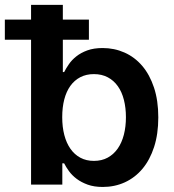

<svg xmlns="http://www.w3.org/2000/svg" viewBox="-54 -747 705 777"><path d="M71.7 -586.3H-34.4V-667.6H71.7V-727.3H200.3V-667.6H305.8V-586.3H200.3V-455.3H205.6Q213.1 -470.2 224.8 -487.2Q236.5 -504.3 254.8 -518.8Q273.1 -533.4 299.2 -543Q325.3 -552.6 361.5 -552.6Q408.7 -552.6 449.9 -534.3Q491.1 -516 521.5 -480.5Q551.8 -445 569.2 -392.6Q586.6 -340.2 586.6 -272Q586.6 -204.5 569.6 -152.2Q552.6 -99.8 522.5 -63.9Q492.5 -28.1 451.3 -9.2Q410.2 9.6 361.9 9.6Q326.7 9.6 300.8 0.2Q274.9 -9.2 256.2 -23.3Q237.6 -37.3 225.3 -54.2Q213.1 -71 205.6 -85.9H198.2V0H71.7ZM197.8 -272.7Q197.8 -233 206.3 -200.5Q214.8 -168 231.2 -144.7Q247.5 -121.4 271.3 -108.7Q295.1 -95.9 326 -95.9Q358 -95.9 382.1 -109.2Q406.2 -122.5 422.6 -146Q438.9 -169.4 447.3 -201.9Q455.6 -234.4 455.6 -272.7Q455.6 -310.7 447.4 -342.9Q439.3 -375 422.9 -398.1Q406.6 -421.2 382.3 -434.1Q358 -447.1 326 -447.1Q295.1 -447.1 271.1 -434.7Q247.2 -422.2 230.8 -399.5Q214.5 -376.8 206.1 -344.6Q197.8 -312.5 197.8 -272.7Z"/></svg>

Font: Interop SemBd
Style: Regular
Weight: 600
Designer: Rasmus Andersson, Google, Jang Haemin
Foundry: jhaemin
Version: Version 1.008